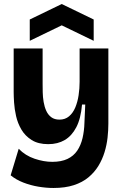

<svg xmlns="http://www.w3.org/2000/svg" viewBox="-20 -766 611 955"><path d="M246 169Q210 169 171 162.5Q132 156 96 142Q60 128 33 106L73 -26Q106 8 152 23.5Q198 39 240 39Q285 39 315.5 24.5Q346 10 364 -16.5Q382 -43 390.5 -79Q399 -115 400 -156L404 -246H388Q382 -176 359.5 -133Q337 -90 302 -69.5Q267 -49 220 -49Q170 -49 137.5 -69.5Q105 -90 86.5 -121.5Q68 -153 60 -188.5Q52 -224 50 -256Q48 -288 48 -308V-525H192V-349Q192 -330 192.5 -306.5Q193 -283 197 -259Q201 -235 210 -215Q219 -195 235 -183Q251 -171 276 -171Q304 -171 323.5 -187.5Q343 -204 354.5 -231.5Q366 -259 371 -292.5Q376 -326 376 -359V-525H519V-151Q519 -118 515 -81.5Q511 -45 500 -9Q489 27 469.5 59Q450 91 420 116Q390 141 347 155Q304 169 246 169ZM128 -563V-669L287 -746L446 -669V-563L287 -640Z"/></svg>

Font: Bricolage Grotesque 28pt
Style: Bold
Weight: 700
Designer: Mathieu Triay
Foundry: Atelier Triay
Version: Version 1.000;gftools[0.9.30]